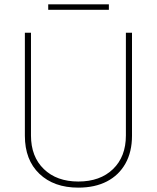

<svg xmlns="http://www.w3.org/2000/svg" viewBox="-20 -850 719 880"><path d="M339 10Q227 10 160.5 -53.5Q94 -117 94 -228V-700H122V-229Q122 -132 181 -75Q240 -18 339 -18Q439 -18 498 -75Q557 -132 557 -229V-700H585V-228Q585 -154 555 -100.5Q525 -47 470 -18.5Q415 10 339 10ZM201 -805V-830H479V-805Z"/></svg>

Font: SUSE Thin
Style: Regular
Weight: 250
Designer: Rene Bieder
Foundry: SUSE
Version: Version 1.000